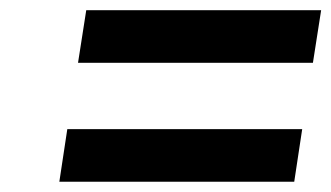

<svg xmlns="http://www.w3.org/2000/svg" viewBox="-20 -518 649 376"><path d="M132.8 -395 148.9 -498H608.9L592.8 -395ZM96.2 -162.1 111.8 -265.1H571.8L556.2 -162.1Z"/></svg>

Font: Office Code Pro D Bold Italic
Style: Regular
Weight: 700
Italic angle: -9°
Designer: Nathan Rutzky & Paul D. Hunt
Foundry: Adobe Systems Incorporated
Version: Version 1.004;PS 001.004;hotconv 1.0.70;makeotf.lib2.5.58329